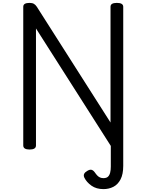

<svg xmlns="http://www.w3.org/2000/svg" viewBox="-20 -1021 1014 1329"><path d="M833 127Q833 185 814.5 220.5Q796 256 765 272Q734 288 696 288Q647 288 613.5 264.5Q580 241 564 209Q557 194 562.5 182.5Q568 171 584 162Q602 151 614 154.5Q626 158 636 172Q645 185 653.5 194Q662 203 672.5 207.5Q683 212 696 212Q717 212 727.5 202Q738 192 742.5 174Q747 156 747 132V-11L229 -824V-14Q229 0 218 7Q207 14 185 14Q141 14 141 -14V-974Q141 -988 152 -994.5Q163 -1001 185 -1001Q203 -1001 214.5 -994.5Q226 -988 235 -974L745 -173V-974Q745 -988 756 -994.5Q767 -1001 789 -1001Q833 -1001 833 -974Z"/></svg>

Font: Playwrite PL
Style: Regular
Weight: 400
Designer: Veronika Burian, José Scaglione
Foundry: TypeTogether
Version: Version 1.002